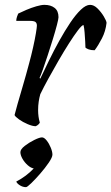

<svg xmlns="http://www.w3.org/2000/svg" viewBox="-20 -520 459 791"><path d="M127 0Q114 0 94 -8.5Q74 -17 58.5 -28Q43 -39 40 -46Q43 -59 52 -90.5Q61 -122 74 -166Q87 -210 100 -259Q109 -292 116.5 -325.5Q124 -359 128 -383.5Q132 -408 132 -414Q132 -425 126 -429.5Q120 -434 103 -434H47Q47 -442 50 -451Q53 -460 55 -464Q69 -471 89 -479.5Q109 -488 129.5 -494Q150 -500 163 -500Q189 -500 205 -487.5Q221 -475 221 -449Q221 -442 214.5 -417Q208 -392 198 -359.5Q188 -327 177 -293.5Q166 -260 157 -234.5Q148 -209 143 -199L146 -196Q162 -230 182 -271Q202 -312 224.5 -352.5Q247 -393 269.5 -426.5Q292 -460 313 -480Q334 -500 351 -500Q367 -500 382 -485Q397 -470 407.5 -452.5Q418 -435 419 -426Q415 -391 400 -362Q385 -333 370 -313Q355 -313 345.5 -316.5Q336 -320 332 -324Q332 -332 331 -349.5Q330 -367 328.5 -386.5Q327 -406 324 -417Q317 -416 301 -395Q285 -374 264 -341Q243 -308 221 -270Q199 -232 179 -195.5Q159 -159 146 -132Q142 -118 139.5 -101.5Q137 -85 137 -66Q137 -39 144 -15Q143 -12 138.5 -7.5Q134 -3 127 0ZM87 251Q74 251 62 243.5Q50 236 47 228Q89 206 119 174Q107 172 94 160.5Q81 149 72.5 134Q64 119 64 107Q64 95 82 81Q100 67 121.5 56.5Q143 46 153 46Q162 46 172 58.5Q182 71 189 88Q196 105 196 117Q196 128 181 150Q166 172 146 195Q126 218 109 234.5Q92 251 87 251Z"/></svg>

Font: Texturina 72pt 72pt Medium
Style: Italic
Weight: 500
Italic angle: -11°
Designer: Guillermo Torres Carreño
Foundry: Omnibus-Type
Version: Version 1.002; ttfautohint (v1.8.3)